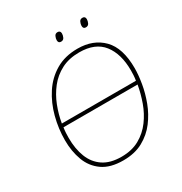

<svg xmlns="http://www.w3.org/2000/svg" viewBox="-200 -1021 1117 1178"><g transform="rotate(-30 358.0 -432.0)"><path d="M334 10Q242 10 187 -29Q132 -68 108 -133Q84 -198 84 -276Q84 -358 105 -438Q126 -518 168.5 -583Q211 -648 276.5 -686.5Q342 -725 431 -725Q542 -725 609 -657Q676 -589 676 -446Q676 -399 666 -339Q656 -279 633 -218Q610 -157 571 -105.5Q532 -54 473.5 -22Q415 10 334 10ZM644 -375Q647 -394 648 -411.5Q649 -429 649 -445Q649 -563 595.5 -631.5Q542 -700 429 -700Q356 -700 302 -672Q248 -644 211 -597Q174 -550 151.5 -492.5Q129 -435 119 -375ZM335 -15Q409 -15 462.5 -45Q516 -75 552.5 -124.5Q589 -174 610 -233Q631 -292 641 -350H116Q113 -331 112 -312.5Q111 -294 111 -277Q111 -200 134 -141Q157 -82 206.5 -48.5Q256 -15 335 -15ZM542 -812Q523 -812 523 -833Q523 -846 529.5 -860Q536 -874 552 -874Q572 -874 572 -853Q572 -840 565.5 -826Q559 -812 542 -812ZM366 -812Q347 -812 347 -833Q347 -846 353.5 -860Q360 -874 376 -874Q396 -874 396 -853Q396 -840 389.5 -826Q383 -812 366 -812Z"/></g></svg>

Font: Noto Sans Thin
Style: Italic
Weight: 100
Italic angle: -12°
Designer: Monotype Design Team
Foundry: Monotype Imaging Inc.
Version: Version 2.013; ttfautohint (v1.8.4.7-5d5b)